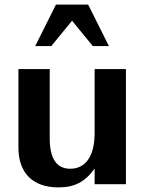

<svg xmlns="http://www.w3.org/2000/svg" viewBox="-20 -800 626 834"><path d="M527 -500H391V-221C391 -124 353 -67 285 -67C226 -67 196 -111 196 -199V-500H60V-159C60 -49 122 14 234 14C305 14 351 -11 391 -68V0H527ZM133 -600H203L293 -710L383 -600H453L363 -780H223Z"/></svg>

Font: Perun
Style: Bold
Weight: 700
Foundry: Copyright (c) Stefan Peev, Context Ltd, 2016
Version: Version 1.089